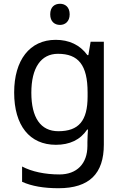

<svg xmlns="http://www.w3.org/2000/svg" viewBox="-20 -757 655 1017"><path d="M298 -737C269 -737 246 -720 246 -681C246 -643 269 -625 298 -625C325 -625 349 -643 349 -681C349 -720 325 -737 298 -737ZM275 -546C137 -546 55 -438 55 -267C55 -92 137 10 276 10C349 10 405 -16 442 -71H446C445 -59 443 -21 443 -5V16C443 110 387 167 295 167C218 167 148 152 97 125V206C148 229 212 240 290 240C454 240 530 162 530 9V-536H460L448 -465H443C403 -520 345 -546 275 -546ZM287 -472C395 -472 444 -413 444 -267V-246C444 -117 397 -62 289 -62C195 -62 146 -134 146 -266C146 -398 197 -472 287 -472Z"/></svg>

Font: Noto Sans Psalter Pahlavi
Style: Regular
Weight: 400
Designer: Monotype Design Team
Foundry: Monotype Imaging Inc.
Version: Version 2.002